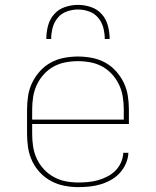

<svg xmlns="http://www.w3.org/2000/svg" viewBox="-20 -760 640 788"><path d="M301 8Q273 8 244.5 2.5Q216 -3 190.5 -16.5Q165 -30 145 -51Q125 -72 112.5 -98Q100 -124 95.5 -152.5Q91 -181 91 -210V-310Q91 -339 95.5 -367.5Q100 -396 112.5 -421.5Q125 -447 144.5 -468.5Q164 -490 189 -503.5Q214 -517 242.5 -522.5Q271 -528 300 -528Q329 -528 357.5 -522.5Q386 -517 411 -503.5Q436 -490 455.5 -468.5Q475 -447 487.5 -421.5Q500 -396 504.5 -367.5Q509 -339 509 -310V-251H112V-210Q112 -184 116 -158Q120 -132 131 -108.5Q142 -85 160 -65.5Q178 -46 201 -33.5Q224 -21 249.5 -16Q275 -11 301 -11Q322 -11 342.5 -13Q363 -15 382.5 -20.5Q402 -26 420.5 -35.5Q439 -45 453.5 -59.5Q468 -74 476.5 -93Q485 -112 486 -133H507Q506 -110 496.5 -88.5Q487 -67 471.5 -50Q456 -33 435.5 -21.5Q415 -10 393 -3.5Q371 3 347.5 5.5Q324 8 301 8ZM112 -269H488V-310Q488 -336 484 -362Q480 -388 469 -411.5Q458 -435 440.5 -454.5Q423 -474 400.5 -486.5Q378 -499 352 -504Q326 -509 300 -509Q274 -509 248 -504Q222 -499 199.5 -486.5Q177 -474 159.5 -454.5Q142 -435 131 -411.5Q120 -388 116 -362Q112 -336 112 -310ZM170 -600Q170 -627 177 -654Q184 -681 202 -701.5Q220 -722 246.5 -731Q273 -740 300 -740Q327 -740 353.5 -731Q380 -722 398 -701.5Q416 -681 423 -654Q430 -627 430 -600H410Q410 -623 404 -646Q398 -669 383 -687Q368 -705 345.5 -713Q323 -721 300 -721Q277 -721 254.5 -713Q232 -705 217 -687Q202 -669 196 -646Q190 -623 190 -600Z"/></svg>

Font: Zed Sans Thin Extended
Style: Regular
Weight: 100
Width: 7
Designer: Belleve Invis
Foundry: Belleve Invis
Version: Version 1.0.0; ttfautohint (v1.8.4)